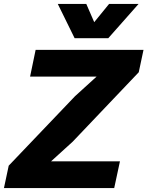

<svg xmlns="http://www.w3.org/2000/svg" viewBox="-34 -950 745 970"><path d="M10 -113 345 -464 454 -563H118L146 -698H691L667 -585L333 -234L224 -135H572L543 0H-14ZM402 -930 442 -838 517 -930H666L513 -757H343L258 -930Z"/></svg>

Font: Azeret Mono
Style: Bold Italic
Weight: 700
Italic angle: -12°
Designer: Martin Vácha
Foundry: Displaay
Version: Version 1.000; Glyphs 3.0.3, build 3074